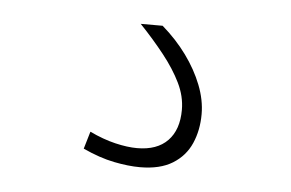

<svg xmlns="http://www.w3.org/2000/svg" viewBox="-31 -39 450 297"><g transform="rotate(5 194.5 109.5)"><path d="M114 172Q135 182 154 186.5Q173 191 188 191Q219 191 235.5 174Q252 157 252 126Q252 105 242 84.5Q232 64 215 42.5Q198 21 177 -1H211Q233 18 249 40Q265 62 274 85Q283 108 283 130Q283 155 274 175.5Q265 196 245.5 208Q226 220 195 220Q177 220 154.5 215.5Q132 211 106 199Z"/></g></svg>

Font: Georama ExtraLight
Style: Regular
Weight: 250
Version: Version 1.001